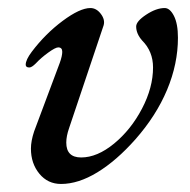

<svg xmlns="http://www.w3.org/2000/svg" viewBox="-20 -444 474 478"><path d="M57 -74Q57 -93 65 -117L129 -288Q135 -305 135 -315Q135 -326 125 -326Q118 -326 100 -313Q82 -300 69 -286Q59 -276 53 -276Q44 -276 44 -283Q44 -295 59 -315Q93 -360 136 -392Q179 -424 205 -424Q220 -424 231 -409.5Q242 -395 238 -381L152 -125Q145 -105 145 -89Q145 -52 182 -52Q222 -52 264 -86.5Q306 -121 333.5 -173.5Q361 -226 361 -276Q361 -316 334 -343Q319 -360 319 -378Q319 -391 344 -407.5Q369 -424 390 -424Q403 -424 413 -404.5Q423 -385 423 -350Q423 -285 396 -220.5Q369 -156 317 -97Q270 -44 222.5 -15Q175 14 132 14Q99 14 78 -11.5Q57 -37 57 -74Z"/></svg>

Font: EB Garamond Medium
Style: Italic
Weight: 500
Italic angle: -17.2°
Designer: Georg Duffner and Octavio Pardo
Foundry: Georg Duffner
Version: Version 1.000